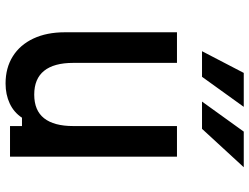

<svg xmlns="http://www.w3.org/2000/svg" viewBox="-123 -757 896 690"><g transform="rotate(90 325.0 -412.0)"><path d="M543 -600V0H433V-43H403Q384 -14 352 1Q320 16 280 16Q224 16 182.5 -10Q141 -36 118.5 -84Q96 -132 96 -197V-600H206V-227Q206 -158 234.5 -122.5Q263 -87 320 -87Q377 -87 405 -122.5Q433 -158 433 -227V-600ZM164 -690 242 -840H364L256 -690ZM345 -690 453 -840H581L443 -690Z"/></g></svg>

Font: Martian Mono SemiCondensed
Style: Regular
Weight: 400
Width: 4
Designer: Roman Shamin
Foundry: Evil Martians
Version: Version 1.000